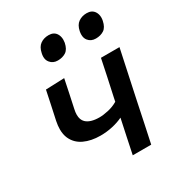

<svg xmlns="http://www.w3.org/2000/svg" viewBox="-172 -838 883 951"><g transform="rotate(-30 269.5 -362.0)"><path d="M310 0Q319.5 -45.5 330 -95.8Q340.5 -146 350.5 -192Q324 -179 290.2 -171.5Q256.5 -164 221 -164Q168 -164 128.5 -182.5Q89 -201 71.5 -239.5Q61.5 -262 61.5 -291.5Q61.5 -312.5 66.5 -337Q76.5 -383.5 84.5 -420.8Q92.5 -458 100.5 -497L207 -501Q199 -463.5 191.5 -426Q183.5 -388.5 174 -344Q170 -326.5 170 -312.5Q170 -283.5 186 -268Q209.5 -245 262 -245Q283.5 -245 312.8 -251.5Q342 -258 367.5 -273L371.5 -292.5Q385 -354 395 -401Q404.5 -448 415 -497H521Q509.5 -443 498.2 -390.2Q487 -337.5 472 -267.5L461.5 -218Q448.5 -156.5 438 -105.5Q427 -54.5 415.5 0ZM441.5 -592Q414 -592 398.5 -611.5Q388 -624.5 388 -644.5Q388 -653.5 390 -664Q396.5 -696 416.5 -710Q436.5 -724 463.5 -724Q493 -724 507 -703Q516.5 -688.5 516.5 -669Q516.5 -660.5 514.5 -651Q507.5 -617 488 -604.5Q468.5 -592 441.5 -592ZM224 -592Q196.5 -592 181 -611.5Q170 -624.5 170 -644Q170 -653.5 172.5 -664Q179 -696 198.8 -710Q218.5 -724 246 -724Q275.5 -724 289 -703Q298.5 -688 298.5 -668Q298.5 -660 297 -651Q290 -617 270.5 -604.5Q251 -592 224 -592Z"/></g></svg>

Font: Heraclito Medium
Style: Italic
Weight: 500
Italic angle: -12°
Designer: Kostas Bartsokas (font) & Cristiano Sobral (main changes)
Foundry: Kostas Bartsokas (font) & Cristiano Sobral (main changes)
Version: Version 1.00;July 8, 2020;FontCreator 13.0.0.2655 64-bit